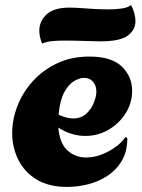

<svg xmlns="http://www.w3.org/2000/svg" viewBox="-20 -730 561 757"><path d="M245 7Q172 7 124 -22.5Q76 -52 52 -100.5Q28 -149 28 -205Q28 -258 48.5 -311.5Q69 -365 108.5 -409Q148 -453 204.5 -480Q261 -507 332 -507Q420 -507 460.5 -467.5Q501 -428 501 -372Q501 -324 475.5 -283.5Q450 -243 408 -218.5Q366 -194 316 -194Q290 -194 263 -202Q236 -210 210 -227Q215 -165 246 -137Q277 -109 320 -109Q350 -109 380 -120.5Q410 -132 435.5 -150.5Q461 -169 475 -190L482 -185Q482 -133 460.5 -96.5Q439 -60 404 -37Q369 -14 327.5 -3.5Q286 7 245 7ZM268 -263Q300 -263 320 -281.5Q340 -300 350 -325Q360 -350 360 -369Q360 -392 347 -407.5Q334 -423 311 -423Q293 -423 271.5 -410Q250 -397 233 -365.5Q216 -334 211 -278Q243 -263 268 -263ZM146 -558Q135 -585 135 -609Q135 -647 164 -673.5Q193 -700 254 -700Q280 -700 323 -696.5Q366 -693 406 -693Q436 -693 460 -696.5Q484 -700 497 -710Q514 -676 514 -647Q514 -613 484.5 -590Q455 -567 375 -567Q352 -567 313 -568.5Q274 -570 238 -570Q209 -570 186 -568Q163 -566 146 -558Z"/></svg>

Font: Agbalumo
Style: Regular
Weight: 400
Designer: Raphael Alegbeleye
Foundry: Sorkin Type Co.
Version: Version 1.000; ttfautohint (v1.8.4)